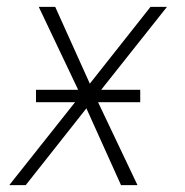

<svg xmlns="http://www.w3.org/2000/svg" viewBox="-20 -540 540 560"><path d="M381 0H333L232 -224L55 0H7L199 -242H85V-278H208L93 -520H141L242 -296L419 -520H467L275 -278H389V-242H266Z"/></svg>

Font: Iosevka Extralight Oblique
Style: Regular
Weight: 200
Italic angle: -9°
Monospace: yes
Designer: Belleve Invis
Foundry: Belleve Invis
Version: Version 32.5.0; ttfautohint (v1.8.4)